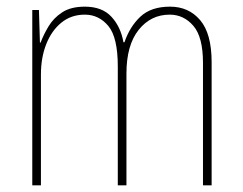

<svg xmlns="http://www.w3.org/2000/svg" viewBox="-20 -557 729 577"><path d="M491 -537Q547 -537 581.5 -496.5Q616 -456 616 -370V0H590V-368Q590 -446 561 -479.5Q532 -513 490 -513Q433 -513 396.5 -467Q360 -421 360 -336V0H334V-357Q334 -445 305.5 -479Q277 -513 235 -513Q194 -513 164.5 -489Q135 -465 119 -424.5Q103 -384 103 -333V0H77V-527H97L100 -429H102Q111 -453 126 -478Q141 -503 167 -520Q193 -537 235 -537Q287 -537 315 -506.5Q343 -476 351 -430H354Q370 -477 402 -507Q434 -537 491 -537Z"/></svg>

Font: Noto Sans Bengali Condensed Thin
Style: Regular
Weight: 100
Width: 3
Designer: Joana Ranito - Universal Thirst; Jelle Bosma - Monotype Design Team
Foundry: Universal Thirst ehf.
Version: Version 3.000; ttfautohint (v1.8.4.7-5d5b)